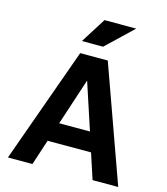

<svg xmlns="http://www.w3.org/2000/svg" viewBox="-135 -1054 1006 1157"><g transform="rotate(15 368.0 -475.0)"><path d="M24 0 282 -720H454L712 0H552L500 -159H229L177 0ZM269 -279H461L365 -571ZM405 -793H273L372 -950H570Z"/></g></svg>

Font: Instrument Sans
Style: Bold
Weight: 700
Designer: Rodrigo Fuenzalida
Foundry: fragTYPE
Version: Version 1.000; ttfautohint (v1.8.4.7-5d5b);gftools[0.9.28]